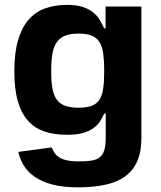

<svg xmlns="http://www.w3.org/2000/svg" viewBox="-20 -573 673 805"><path d="M261 -552.6Q301.8 -552.6 328.5 -543.3Q355.1 -534.1 372.2 -519.7Q389.2 -505.3 399.3 -487.9Q409.4 -470.5 416.9 -453.8H422.6V-545.5H572.8V5.3Q572.8 62.9 555.6 102.5Q538.4 142 504.6 166.5Q470.9 191.1 421 201.7Q371.1 212.4 306.1 212.4Q244.3 212.4 200.1 200.8Q155.9 189.3 126.4 169Q96.9 148.8 80.3 121.8Q63.6 94.8 56.8 63.9L196.7 45.1Q201.3 56.1 207.7 66.6Q214.1 77.1 226.2 85.4Q238.3 93.8 258.2 98.7Q278.1 103.7 309.7 103.7Q340.9 103.7 362.6 100.5Q384.2 97.3 397.7 86.8Q411.2 76.3 417.3 56.5Q423.3 36.6 423.3 3.2V-96.6H416.9Q409.4 -79.5 399 -63.6Q388.5 -47.6 370.9 -35.2Q353.3 -22.7 327.1 -15.3Q300.8 -7.8 261.4 -7.8Q208.8 -7.8 167.6 -21.3Q126.4 -34.8 98 -66.1Q69.6 -97.3 54.9 -148.3Q40.1 -199.2 40.1 -273.8Q40.1 -350.1 55.4 -403.2Q70.7 -456.3 99.1 -489.5Q127.5 -522.7 168.5 -537.6Q209.5 -552.6 261 -552.6ZM309.3 -121.4Q343.4 -121.4 364.3 -129.3Q385.3 -137.1 397 -155.2Q408.7 -173.3 412.8 -202.6Q416.9 -231.9 416.9 -274.5Q416.9 -317.1 413 -346.9Q409.1 -376.8 397.4 -395.8Q385.7 -414.8 364.5 -423.5Q343.4 -432.2 309.3 -432.2Q274.5 -432.2 252.3 -423.1Q230.1 -414.1 217.3 -394.9Q204.5 -375.7 199.6 -345.9Q194.6 -316.1 194.6 -274.5Q194.6 -232.6 199.6 -203.5Q204.5 -174.4 217.5 -156.1Q230.5 -137.8 252.7 -129.6Q274.9 -121.4 309.3 -121.4Z"/></svg>

Font: Cannonade
Style: Bold
Weight: 700
Designer: Rasmus Andersson
Foundry: rsms
Version: Version 3.012;git-f93a4a705